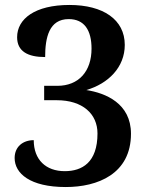

<svg xmlns="http://www.w3.org/2000/svg" viewBox="-20 -744 599 774"><path d="M245 10C374 10 508 -43 508 -205C508 -327 406 -369 328 -381C417 -407 483 -473 483 -563C483 -665 396 -724 260 -724C121 -724 49 -668 49 -594C49 -537 92 -514 162 -514C162 -593 178 -667 257 -667C320 -667 349 -622 349 -548C349 -457 298 -398 211 -398H158V-340H209C313 -340 373 -285 373 -206C373 -89 311 -54 241 -54C165 -54 116 -100 116 -179C73 -179 39 -153 39 -107C39 -45 101 10 245 10Z"/></svg>

Font: Noto Serif Semi
Style: Regular
Weight: 600
Designer: Monotype Design Team
Foundry: Monotype Imaging Inc.
Version: Version 1.002